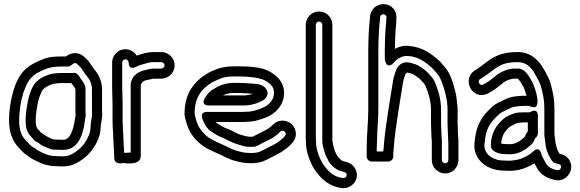

<svg xmlns="http://www.w3.org/2000/svg" viewBox="-20 -798 2877 952"><path d="M404 -243V-355C404 -379.2 389.8 -394.3 385.3 -400.5C374.5 -415.8 363.6 -441.9 340.9 -436.3C340.2 -436.1 339.6 -436 339 -436H280C267.3 -436 249.5 -434.4 240.1 -432.5L230.1 -430.5C229.1 -430.3 227.8 -430 227.1 -429.7C197 -419.7 160.4 -403.6 142.6 -368.2C132.9 -348.7 125.3 -329.1 119.5 -301.9C113.3 -269 107 -240 107 -199C107 -168.3 113.2 -141.5 133.3 -121.3C137.9 -116.8 142.5 -110.1 150.3 -102.3C155.9 -96.8 166.8 -92 172.3 -88.4C186.4 -75.3 201.6 -70.6 213.3 -66C225.4 -60.6 233.8 -56 247 -56H259C268.3 -55.3 274.2 -55 280 -55H294C383.3 -55 396.2 -163.6 402.6 -211.4C404 -217.3 405 -221.8 405 -228C405 -233.1 404 -238.7 404 -243ZM354 -355V-243C354 -237.6 354.1 -235 354.9 -227.4C354.7 -226.4 353.5 -221.6 353.2 -219.3C344.9 -157 329.7 -105 294 -105H280C276.6 -105 267.9 -106 260 -106H249.6C219.5 -112.7 203.7 -128.6 183.5 -140C180.7 -143.1 175.4 -150 168.7 -156.7C161.4 -164 157 -173.8 157 -199C157 -234.5 162 -257.6 168.5 -292.1C173 -312.7 178.8 -326.5 187.6 -346.3C194.6 -359.7 214.3 -372.5 241.5 -381.8C250.4 -383.6 270.7 -386 280 -386H333.5C337.9 -379.6 354 -360.9 354 -355ZM259 -24C219.7 -24 197.3 -37.2 166.4 -52.7C161.4 -56.3 153.8 -64 140.2 -70.4C131 -76.2 123.6 -85.8 110.7 -98.7C88.5 -120.9 75 -149.9 75 -199C75 -250.8 83.3 -297.9 95.9 -338.6C99.2 -349.4 107.8 -366.2 113.1 -381.3C126 -405.9 145.9 -427 169.5 -438.8C178.1 -443.4 186.3 -447.4 194.5 -450.9L217.7 -460.1C237.4 -464.9 257.7 -468 280 -468H317C335.8 -468 345.6 -495.8 361.2 -481.4L370.2 -473.5C382.1 -462.5 386.8 -454.3 397.3 -438.4C402 -430.2 406.2 -425.6 409.4 -422.3C425.1 -402.8 436 -383.4 436 -355V-243C436 -239 436.4 -235.1 436.9 -231C436.3 -217.7 429 -189 429 -168.5C429 -137.6 415 -111.7 399.4 -88.1C385.9 -69.3 367.9 -52.7 348.4 -40.8C329.2 -29 316.9 -23 294 -23H280C276.6 -23 267.6 -24 259 -24ZM486 -243V-355C486 -399.2 466.4 -431.6 447.3 -454.8C443.8 -459.2 442 -461.5 439.8 -464.9C429.6 -480.2 421.8 -493.9 403.8 -510.5L394.7 -518.6C369.2 -542 330.5 -537.9 307.1 -518H280C252 -518 221.2 -515.4 200.7 -507.2L175.4 -497.1C164.7 -492.5 157.1 -488.9 146.5 -483.2C94.5 -456.7 66.4 -412.7 48.1 -353.4C34.2 -308.2 25 -256.2 25 -199C25 -139.8 43.2 -95.5 75.3 -63.3C85.3 -53.4 96.5 -37.8 116.6 -26.3C122.1 -23.2 128 -16 142.8 -8.6C172.1 6 205.1 25.7 258.1 26C265.7 26.5 274.8 27 280 27H294C328.5 27 353 15 374.6 1.8C400.1 -13.8 423 -35 440.6 -59.9C458.4 -86.5 479 -121.9 479 -168.5C479 -178.3 487 -210.8 487 -233C487 -236 486 -239.9 486 -243Z M592 -107C592 -116.2 591.6 -126.1 590.9 -135.6L589 -169.4C588.3 -181.5 588 -192.6 588 -202V-283C588 -313.3 586 -338.9 586 -365V-488C586 -496.6 593.4 -504 602 -504C609.6 -504 617.5 -496.9 618 -487.5C618 -487.5 616.1 -447.6 654.2 -466.6C672 -475.6 695 -481.2 718.6 -487.6C728.9 -489.4 736 -490 745 -490H780C787.6 -490 796 -481.7 796 -474C796 -466.3 787.6 -458 780 -458H745C728 -458 714.7 -454.2 704.8 -451.5C674.4 -446.5 640.9 -429.8 631 -394.9C629.7 -390.4 628 -385.3 628 -381V-41.9C615.6 -40.6 602.3 -40.2 595.9 -40C595.2 -57.2 592 -92.8 592 -107ZM546 -33.5V-18C546 23.6 591.5 10 591.5 10C591.5 10 678 26.5 678 -24V-376.7C681.1 -388.2 691.2 -399.1 713.5 -402.3C727.3 -404.2 733.2 -408 745 -408H780C815.6 -408 846 -437.8 846 -474C846 -510.2 815.7 -540 780 -540H745C710.5 -540 685.8 -531.7 657.9 -522.2C647.6 -538.9 626.9 -554 602 -554C565.7 -554 536 -524.4 536 -488V-365C536 -336.3 538 -310.9 538 -283V-202C538 -191.4 538.3 -179.8 539 -166.6L541.1 -132.4C541.7 -123.2 542 -115.1 542 -107C542 -92.3 545 -57 545 -49C545 -43.6 546 -41.7 546 -33.5Z M1307 -337C1307 -341.9 1305 -347.5 1303 -350.6C1287.2 -383.9 1245.2 -382 1237.9 -382.8C1226.5 -384.3 1181.5 -387 1167 -387H1139C1091 -387 1060.1 -369.7 1033.8 -353.2C1020.6 -345 1010 -333.8 1000.3 -318.6C1000.3 -318.6 966.4 -275 1017 -275L1198 -275C1198.8 -275 1199.9 -275.1 1200.5 -275.1C1234.1 -278.5 1260.8 -286.5 1285.9 -301.6C1292.6 -305.6 1307 -318.9 1307 -337ZM1234.9 -332.7C1225.1 -329.4 1213.6 -326.8 1196.7 -325L1085 -325C1099.4 -332 1115.1 -337 1139 -337H1167C1178.5 -337 1227.4 -334.1 1234.9 -332.7ZM1177 -243H1007C1007 -243 971.2 -246.4 983.3 -210.1C991.4 -185.8 1006 -157.4 1032.9 -142.6C1047.8 -132.1 1063.4 -122.7 1082.2 -115.6C1096.4 -110.3 1126.4 -92.9 1149.1 -85.3C1155.3 -83.2 1161.1 -81.4 1166 -80L1182.9 -75C1192.9 -72.1 1201.7 -70 1217 -70H1236C1252.4 -70 1267.4 -81.7 1273.2 -84.6L1310.7 -103.4C1335.8 -114.7 1353.5 -129.1 1369.7 -145.3C1373.3 -148.9 1375.9 -150 1381 -150C1389.6 -150 1397 -142.6 1397 -134C1397 -128.8 1395 -125.3 1385.3 -115.7C1375.1 -105.4 1359.2 -93.1 1346.7 -85.8C1320.7 -71.6 1293.9 -58.4 1268.4 -45.7C1246.8 -36.8 1200.8 -37.7 1173.3 -45.2L1157.6 -49.1C1144.2 -53.2 1130.3 -58.3 1120.2 -63.4L1097.9 -74.5C1053.4 -95.3 1021.4 -106 995.7 -131.7C975.4 -151.9 960.3 -172.8 951.1 -207.8C947.3 -220.4 945.6 -229.6 945 -235.9C945.3 -318.9 981.8 -359.5 1034.4 -391.3C1045.6 -397.3 1064.9 -404.3 1079.8 -411C1092.5 -415.9 1116.4 -419 1139 -419H1167C1216.5 -419 1264.4 -412.4 1290.8 -400.6C1323 -383.1 1344.3 -364.3 1337.4 -324.5C1330.8 -289.7 1301.5 -268.9 1265.1 -256.7L1247.8 -250.9C1233.3 -247 1218.1 -244 1203 -244C1194.3 -244 1185.7 -243 1177 -243ZM1381 -200C1363.5 -200 1346.7 -193.1 1334.3 -180.7C1320.3 -166.6 1306.4 -157.1 1288.8 -148.4L1250.8 -129.4C1241.2 -124.6 1237.1 -121.7 1232.4 -120H1218.2C1208.7 -120.9 1206.9 -121.5 1195.6 -123.4L1180 -128C1175.5 -129.3 1170.7 -130.8 1164.9 -132.7C1152.9 -136.7 1123.9 -154.7 1099.2 -162.6C1086.9 -167.3 1073 -175.5 1060.5 -184.3C1056.2 -187.4 1053.1 -188.3 1048.6 -193H1177C1207.4 -193 1239.3 -195.4 1262.9 -203.3L1280.3 -209.1C1327.6 -222.3 1375.6 -257.8 1386.6 -315.5C1399.1 -387.4 1350 -425.5 1313.9 -445C1276.9 -464.9 1219.7 -469 1167 -469H1139C1085.3 -469 1048 -455.7 1009.6 -434.7C945.3 -396.2 895 -337.4 895 -235C895 -221.7 898.1 -210.7 902.9 -194.2C913.6 -154.4 932.8 -121.6 960.7 -95.9C995.7 -61.4 1035.5 -48.4 1076.1 -29.5L1097.8 -18.6C1112.3 -11.4 1129.5 -4.6 1144.9 -0.7L1160.6 3.2C1196.6 12.8 1250.7 16.6 1289 -0.1C1316.8 -12.3 1343.7 -27.2 1371.3 -42.2C1389.7 -52.9 1406.8 -66.4 1420.7 -80.3C1430.3 -89.9 1447 -106.9 1447 -134C1447 -170.4 1417.4 -200 1381 -200Z M1546 -114V-675C1546 -683.6 1553.4 -691 1562 -691C1570.6 -691 1578 -683.6 1578 -675V-99C1578 -83.2 1583 -63.5 1588.2 -49.2L1592 -36.1C1592.2 -35.3 1592.6 -34.3 1592.8 -33.7L1596.8 -23.7C1597.1 -22.9 1597.6 -21.8 1597.9 -21.2L1605.1 -7.9C1616 19.7 1639.5 34.7 1653.1 43.8C1654.9 45 1657.4 46.2 1659.1 46.7C1688 56.4 1692.1 54.3 1696.6 61.2C1699.2 65.2 1699.6 68.7 1698.7 72.6C1696 83.7 1687.7 85.7 1677.5 84.3C1637.4 78.5 1613.3 57.7 1591 28C1585 20 1579.4 12.9 1576.4 6.8L1569.4 -7.2C1557.6 -30.7 1547 -62.6 1547 -93C1547 -99.8 1546 -106.4 1546 -114ZM1496 -675V-114C1496 -106.1 1496.2 -100.8 1497 -91.8C1497.5 -50.7 1510.5 -13 1524.6 15.2L1531.6 29.2C1536.7 39.4 1542.7 48.1 1551.4 58.6C1576.8 92.1 1613.4 125.2 1669.1 133.5C1723.6 144.9 1772.6 86 1738.4 33.8C1720.4 6.3 1692.9 4.7 1678.1 0.3C1663.7 -9.7 1654.2 -22 1650.1 -29.8L1642.7 -43.6L1639.7 -51.1L1636 -63.9C1633.1 -74.3 1630.3 -84.5 1628 -100.8V-675C1628 -711.4 1598.4 -741 1562 -741C1525.6 -741 1496 -711.4 1496 -675Z M1849 -88C1849 -100.7 1850 -105.5 1850 -112C1850 -154.2 1856 -205.3 1856 -256V-551C1856 -583.2 1857.5 -615.1 1859 -644.8C1860.1 -669.3 1862 -677.6 1863.9 -700.9L1864.9 -713.2C1866.1 -733.7 1898.3 -730.3 1896.1 -711.5L1895.1 -699.1C1895 -698.4 1895 -697.5 1895 -697C1895 -678.9 1892.4 -669 1891 -643.3C1889.6 -613.6 1888 -584.9 1888 -552V-503C1888 -503 1895.6 -450.3 1930.7 -485.3C1934.2 -488.8 1938.2 -493.2 1941.2 -496.8C1959.4 -513.2 1982.2 -522.9 2003.9 -520.2L2019.4 -518.3C2059.3 -511.3 2086.5 -492.2 2115.1 -467.7C2126 -459 2136 -445.6 2146.6 -434.1C2164.7 -414.4 2178.8 -372.5 2188.8 -332.7C2194.5 -311.8 2199 -281.2 2199 -255V-186C2199 -170.8 2201 -140.4 2201 -129C2201 -109.8 2203 -98.6 2203 -90V-4C2203 4.6 2195.3 12 2187.5 12C2179.1 12 2171 3.8 2171 -4V-103C2171 -111.5 2169 -119 2169 -129C2169 -144.9 2167 -173.4 2167 -186V-253C2167 -308.6 2151.1 -357.4 2133.8 -396.2C2130.8 -403.1 2127 -408 2122.2 -414.1L2108 -430.2C2095.3 -445.5 2078 -457.9 2063.9 -466.8C2053.5 -474.2 2042 -479.2 2030.6 -481.9C2018 -486.6 2007.3 -489 1995 -489C1960.7 -489 1944.4 -455.4 1941.6 -443.6C1939.6 -434.7 1931.8 -419.2 1929.3 -399.7C1921.1 -354.5 1915.2 -307.3 1906.3 -257.1C1896.6 -194.1 1886.7 -129.1 1882.1 -62.9C1881.2 -56.9 1880.5 -51.1 1880.2 -47H1848V-60C1848 -67.6 1849 -77.6 1849 -88ZM1798 -60V-22C1798 -11.3 1807.9 3 1823 3H1905C1915.7 3 1930 -6.9 1930 -22V-41C1930 -43.1 1931.5 -51.9 1931.9 -58.3C1936.2 -122.4 1945.8 -184.9 1955.7 -248.9C1964.6 -299.8 1970.8 -348.7 1978.6 -391.5C1980.6 -402.6 1983.8 -408.5 1989.4 -428.4C1991.2 -431.1 1994.5 -435.3 1997.8 -438.3C2013.5 -435.4 2025.7 -432.7 2035.5 -425.7C2049.4 -415.7 2060.9 -408.7 2070 -397.8L2083.8 -382C2084.7 -380.8 2086.3 -378.6 2088.7 -374.7C2103.6 -340.7 2117 -298.4 2117 -253V-186C2117 -170.1 2119 -141.6 2119 -129C2119 -119.2 2119.6 -110.1 2121 -101V-4C2121 32.7 2151.8 62 2187.5 62C2223.8 62 2253 31.9 2253 -4V-88.9C2254.2 -103.7 2251 -120.5 2251 -129C2251 -143.7 2249 -174 2249 -186V-255C2249 -263.7 2248.3 -271.9 2246.8 -281.9C2245.1 -302.3 2242.9 -324.4 2237.2 -345.3C2227.3 -385.1 2213.6 -434.3 2184.1 -467.1C2174.9 -479 2162.1 -493.9 2146.9 -506.3C2117.3 -531.6 2080 -558.9 2026.6 -567.7L2010.9 -569.7C1984.1 -574.4 1958.4 -566.7 1938 -555.6C1938.1 -584.3 1939.6 -612.4 1941 -640.7C1942.1 -661.8 1944.9 -672.7 1945 -695.9C1947 -720.5 1945.4 -738.4 1930.2 -755.6C1903.7 -785.6 1860.9 -782.5 1836 -760.2C1824.4 -749.7 1816.1 -734 1815.1 -716.8L1814.1 -705.1C1812.4 -684.4 1810.2 -673.9 1809 -647.2C1807.5 -617.6 1806 -584.6 1806 -551V-256C1806 -190.8 1798 -126.5 1798 -60Z M2478 -2C2433.9 -2 2401.1 -22.6 2389.2 -46.5C2380.4 -63 2379.9 -71.7 2384.8 -104.6C2391.1 -155.3 2405.4 -180.6 2431.1 -208.7L2452.1 -229.7C2460.6 -237 2470.8 -243.4 2480.9 -248C2502.7 -257.3 2512.3 -263.9 2526 -267.7C2537.5 -270.3 2560.8 -273 2575 -273H2603C2607.4 -273 2645 -247.4 2645 -294C2645 -327.5 2633.7 -353.1 2626.7 -373.9C2620.4 -392.9 2611.4 -403.9 2606 -414C2598.4 -427.9 2584.8 -448.4 2559.9 -456.7C2557.4 -457.6 2554.2 -458 2552 -458H2526C2525.1 -458 2523.9 -457.9 2523.2 -457.8C2484.4 -453.5 2453.9 -436.5 2431.8 -417C2410.9 -400 2398.5 -390.2 2376.5 -379.2C2357 -368.8 2344.4 -397.7 2362.1 -407.1C2415.8 -437.8 2444 -475.7 2495.8 -485.5C2512.8 -488.9 2526.8 -490 2547 -490C2589.2 -490 2613.5 -464.4 2632.2 -431.8C2645.9 -406.6 2658.5 -387.2 2664.7 -360.2C2672.7 -328.1 2679 -300.6 2679 -262V-136C2679 -118.3 2682.2 -107.9 2683.1 -98.4L2685.2 -80.2C2687.4 -59.9 2694.5 -38.5 2705.6 -20.1C2707.6 -16.8 2711.2 -6.4 2722.3 4.7C2731.4 13.7 2754.2 14.4 2758.8 19.6C2767.8 29.8 2757.9 45.8 2746.3 46.1C2713.1 40.9 2697.5 29.4 2686 10C2675.8 -10 2668.1 -19.9 2664.1 -34.6C2664.1 -34.6 2655.3 -78.7 2622.3 -45.7C2608.5 -31.8 2587.7 -21.5 2563.9 -11.3C2548.5 -5.9 2527.5 -2.2 2507.3 -1C2497 -1 2487.9 -2 2478 -2ZM2629.7 11.6C2633.8 19 2638.3 26.4 2641.6 33.2C2659.7 69.4 2697.7 89.6 2740.5 95.7C2741 95.8 2741.9 95.9 2742.5 96C2799.5 99.3 2834.7 29.9 2796.2 -13.6C2783.4 -28 2767.6 -33.2 2754.4 -35.6C2753.5 -37.2 2751.5 -41.1 2748.2 -46.3C2742.9 -55.3 2739.1 -67.7 2734.7 -87.1L2732.9 -103.6C2731.4 -118.7 2729 -125.8 2729 -136V-262C2729 -306.1 2721.2 -340.3 2713.3 -371.8C2705.1 -407.6 2688.6 -432.8 2675.8 -456.2C2653.3 -495.5 2614.5 -540 2547 -540C2525 -540 2506.1 -538.5 2486.2 -534.5C2416.3 -521.4 2377.8 -473.9 2338.1 -451C2300.4 -430.1 2297.1 -388.2 2312.7 -360.3C2327.3 -334 2361.3 -315.2 2399.9 -335C2425.5 -347.9 2443.1 -361.7 2464.2 -379C2481.6 -394.4 2499.4 -404.5 2527.4 -408H2546.9C2550.5 -405.8 2555.8 -399.8 2562.4 -389.4C2570 -375.7 2576.2 -367.4 2579.3 -358.1C2583.6 -345.1 2587.6 -334.9 2590.9 -323H2575C2555 -323 2531.2 -320.3 2514 -316.3C2489.4 -309.7 2476.7 -300.5 2461.1 -293.9C2444.8 -286.6 2429.4 -277.7 2417.3 -265.7L2394.9 -243.3C2362.6 -208 2342.5 -169.7 2335.2 -111.4C2330.3 -78 2329.5 -52.8 2344.8 -23.5C2367.3 20.4 2418.2 47.6 2477.2 48C2485.8 48.6 2498 49 2508 49C2557.5 49 2597.6 31.7 2629.7 11.6ZM2609.9 -242.9C2607.3 -241.4 2605.4 -241 2603 -241H2575C2562.3 -241 2540.6 -240.1 2530.7 -236.2L2520.7 -232.2C2512 -228.7 2490.8 -222.1 2473.5 -205.9C2442.2 -177.5 2414 -139 2414 -78V-75C2414 -44.6 2458.5 -34.3 2480.9 -34C2489.5 -33.3 2498 -33 2507 -33C2559.6 -33 2592.7 -61.9 2615.6 -82.3C2620.9 -87 2624.2 -92.4 2627.6 -99.2L2632.8 -110.8C2633.9 -113.1 2634.9 -114.4 2637 -116C2643.5 -120.9 2647 -129.4 2647 -136V-221C2647 -221 2650.4 -265.4 2609.9 -242.9ZM2482 -84C2476 -84 2469.8 -84.9 2464.7 -86.5C2469.2 -128.5 2481.6 -145.9 2507.7 -169.4C2510.6 -172 2524.9 -178.3 2540.6 -186.3C2547.2 -188.9 2567.2 -191 2575 -191H2597V-146.7C2593.3 -142.2 2589.6 -136.7 2587.2 -131.3L2582.5 -120.9C2582.3 -120.5 2582.1 -120.1 2580.7 -118.2C2559 -98.9 2539.2 -83 2507 -83C2498.2 -83 2490.1 -84 2482 -84Z"/></svg>

Font: HoneyBee
Style: Str
Weight: 700
Foundry: Cannot Into Space Fonts
Version: Version 0.89